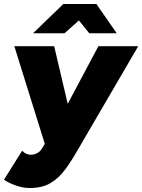

<svg xmlns="http://www.w3.org/2000/svg" viewBox="-30 -732 714 964"><path d="M119 212Q84 212 47 198.5Q10 185 -10 170L81 25Q101 45 125 45Q141 45 156.5 37Q172 29 183 10L267 -130L464 -500H664L362 18Q330 74 298 118Q266 162 224 187Q182 212 119 212ZM198 0 42 -500H242L329 -130L368 0ZM136 -565 288 -712H453V-707L294 -565ZM418 -565 304 -707V-712H454L556 -565Z"/></svg>

Font: Figtree Light Black
Style: Italic
Weight: 900
Italic angle: -9.5°
Version: Version 2.000